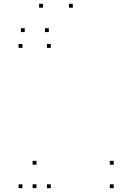

<svg xmlns="http://www.w3.org/2000/svg" viewBox="-20 -969 660 999"><path d="M244.2 -720V-740H224.2V-720ZM96.7 -720V-740H76.7V-720ZM96.7 10V-10H76.7V10ZM244.2 10V-10H224.2V10ZM169.8 -112.1V-132.1H149.8V-112.1ZM169.8 10V-10H149.8V10ZM571.5 10V-10H551.5V10ZM571.5 -112.1V-132.1H551.5V-112.1ZM203.4 -929V-949H183.4V-929ZM358.8 -929V-949H338.8V-929ZM234 -802.1V-822.1H214V-802.1ZM108.7 -802.1V-822.1H88.7V-802.1Z"/></svg>

Font: Monaspace Neon Dots Var
Style: Regular
Weight: 400
Designer: Riley Cran and the Lettermatic Team
Version: Version 1.100 (Monaspace Neon Dots)